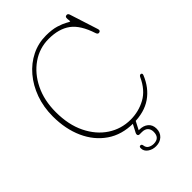

<svg xmlns="http://www.w3.org/2000/svg" viewBox="-263 -813 1117 1117"><g transform="rotate(-45 295.0 -254.5)"><path d="M576.5 -145.5Q546 -70 486.8 -29Q427.5 12 337.5 12Q242.5 12 174.5 -34.8Q106.5 -81.5 70 -162.8Q33.5 -244 33.5 -347.5Q33.5 -424.5 57.2 -490.2Q81 -556 122.8 -605.2Q164.5 -654.5 219.8 -681.8Q275 -709 338 -709Q388.5 -709 422 -698.5Q455.5 -688 473.8 -677.5Q492 -667 495 -667Q498 -667 496 -677.5Q494 -688 495.2 -698.2Q496.5 -708.5 509.5 -708.5Q519 -708.5 523 -695L578.5 -522Q584.5 -504 568 -501.5Q557.5 -500 552.5 -514.5Q522 -608.5 470.5 -646.2Q419 -684 335.5 -684Q260 -684 198.2 -641.2Q136.5 -598.5 100 -524Q63.5 -449.5 63.5 -353Q63.5 -249 101 -172.8Q138.5 -96.5 201.5 -55.2Q264.5 -14 341 -14Q407.5 -14 464.5 -45.2Q521.5 -76.5 555 -150Q560 -160.5 568.5 -160.5Q574 -160.5 576.5 -156.5Q579 -152.5 576.5 -145.5ZM343 -8H366.5L330 62.5Q331.5 62.5 335 62.5Q369 62.5 389.8 80.2Q410.5 98 410.5 129.5Q410.5 161 389.8 180.5Q369 200 336 200Q307.5 200 286 184.8Q264.5 169.5 264.5 145.5Q264.5 131.5 274.5 131.5Q285 131.5 286.5 143.5Q289 164 304 172.2Q319 180.5 336.5 180.5Q385.5 180.5 385.5 130.5Q385.5 108.5 372.8 95.8Q360 83 335.5 83H317.5Q308 83 305.2 76.2Q302.5 69.5 306.5 61.5Z"/></g></svg>

Font: Fraunces 144pt S100 Thin
Style: Regular
Weight: 100
Version: Version 1.000; ttfautohint (v1.8.3)